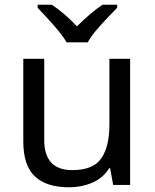

<svg xmlns="http://www.w3.org/2000/svg" viewBox="-20 -786 658 816"><path d="M533 -536V0H461L448 -71H444Q418 -29 372 -9.5Q326 10 274 10Q177 10 128 -36.5Q79 -83 79 -185V-536H168V-191Q168 -63 287 -63Q376 -63 410.5 -113Q445 -163 445 -257V-536ZM263 -606Q250 -629 228 -655.5Q206 -682 182 -708Q158 -734 140 -753V-766H200Q226 -749 254 -725Q282 -701 307 -674Q334 -701 362 -725Q390 -749 416 -766H478V-753Q459 -734 434.5 -708Q410 -682 387.5 -655.5Q365 -629 353 -606Z"/></svg>

Font: Go Noto Current
Style: Regular
Weight: 400
Designer: Monotype Design Team
Foundry: Monotype Imaging Inc.
Version: Version 2.007; ttfautohint (v1.8) -l 8 -r 50 -G 200 -x 14 -D